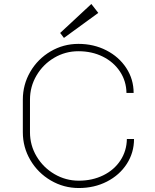

<svg xmlns="http://www.w3.org/2000/svg" viewBox="-20 -932 780 967"><path d="M377 -22Q445 -22 500 -49Q555 -76 586.5 -124Q618 -172 619 -232H655Q655 -163 618.5 -106.5Q582 -50 518.5 -17.5Q455 15 377 15Q301 15 236 -23Q171 -61 133 -125.5Q95 -190 95 -266V-430Q95 -506 132.5 -570.5Q170 -635 234.5 -673Q299 -711 375 -711Q452 -711 515.5 -678.5Q579 -646 616 -589.5Q653 -533 653 -464H617Q616 -524 584 -572Q552 -620 497.5 -647Q443 -674 375 -674Q309 -674 253 -641Q197 -608 164 -552Q131 -496 131 -430V-266Q131 -200 164.5 -144Q198 -88 254.5 -55Q311 -22 377 -22ZM440 -912 475 -867 302 -741 283 -766Z"/></svg>

Font: M Major Mono Display
Style: Regular
Weight: 400
Designer: Emre Parlak
Foundry: Emre Parlak
Version: Version 2.000; ttfautohint (v1.8) -l 8 -r 50 -G 200 -x 14 -D